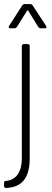

<svg xmlns="http://www.w3.org/2000/svg" viewBox="-46 -720 255 950"><path d="M5 -580H26C31 -580 35 -583 38 -587L88 -667C89 -669 93 -669 94 -667L143 -587C146 -583 150 -580 155 -580H176C181 -580 184 -582 184 -586C184 -588 183 -590 182 -592L115 -694C112 -698 108 -700 103 -700H76C71 -700 67 -697 64 -693L-1 -592C-5 -585 -3 -580 5 -580ZM-16 210C69 207 101 152 101 63V-492C101 -498 97 -502 91 -502H72C66 -502 62 -498 62 -492V63C62 129 35 171 -16 175C-23 175 -26 179 -26 185V200C-26 206 -22 210 -16 210Z"/></svg>

Font: Barlow Condensed ExtraLight
Style: Regular
Weight: 275
Width: 3
Designer: Jeremy Tribby
Foundry: Tribby Type
Version: Version 1.422;hotconv 1.0.109;makeotfexe 2.5.65596